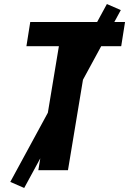

<svg xmlns="http://www.w3.org/2000/svg" viewBox="-20 -844 640 952"><path d="M170 0 272 -615H111L130 -735H600L581 -615H419L317 0ZM100 88 31 58 510 -824 579 -794Z"/></svg>

Font: Iosevka SS04 Hv Ex Obl
Style: Regular
Weight: 900
Width: 7
Italic angle: -9°
Monospace: yes
Designer: Belleve Invis
Foundry: Belleve Invis
Version: Version 19.0.0; ttfautohint (v1.8.4)